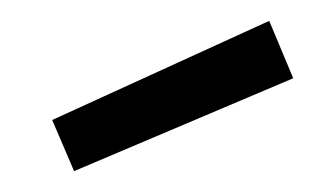

<svg xmlns="http://www.w3.org/2000/svg" viewBox="-20 -763 308 184"><path d="M30 -648 238 -743 261 -688 51 -599Z"/></svg>

Font: TypoPRO Titillium Text
Style: 250 wt
Weight: 300
Designer: Accademia di Belle Arti di Urbino and others
Foundry: Accademia di Belle Arti di Urbino and others.
Version: Version 25.000